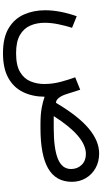

<svg xmlns="http://www.w3.org/2000/svg" viewBox="281 -716 685 1288"><g transform="rotate(90 624.0 -71.5)"><path d="M336.4 251.5Q231 251.5 167.7 212.9Q104.5 174.3 76.4 110.1Q48.3 45.9 48.3 -30.8Q48.3 -82.5 59.1 -137Q69.8 -191.4 88.4 -243.2L166 -211.9Q151.9 -167 142.1 -119.6Q132.3 -72.3 132.3 -27.8Q132.3 24.9 151.1 68.4Q169.9 111.8 214.4 137.7Q258.8 163.6 336.4 163.6Q418 163.6 462.6 137Q507.3 110.4 525.1 67.1Q543 23.9 543 -25.4Q543 -83.5 527.3 -140.1Q511.7 -196.8 498 -232.9L581.5 -266.6L610.8 -174.3Q621.1 -142.1 636.2 -123Q651.4 -104 669.4 -104Q756.8 -252.4 840.8 -323Q924.8 -393.6 1008.8 -393.6Q1064.5 -393.6 1107.4 -369.4Q1150.4 -345.2 1174.8 -303.7Q1199.2 -262.2 1199.2 -210Q1198.7 -103 1109.4 -51.5Q1020 0 838.9 0H813Q747.1 0 702.6 -8.3Q658.2 -16.6 628.4 -27.8Q627.9 53.7 597.2 116.9Q566.4 180.2 502.2 215.8Q438 251.5 336.4 251.5ZM1012.2 -304.7Q895 -304.7 758.3 -88.9H836.9Q976.1 -88.9 1044.7 -116.7Q1113.3 -144.5 1113.3 -205.1Q1113.3 -248 1085.4 -276.4Q1057.6 -304.7 1012.2 -304.7Z"/></g></svg>

Font: Vazirmatn RD UI
Style: Regular
Weight: 400
Designer: Saber Rastikerdar
Foundry: Saber Rastikerdar
Version: Version 33.003